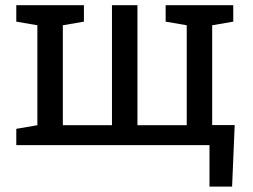

<svg xmlns="http://www.w3.org/2000/svg" viewBox="-20 -548 955 725"><path d="M771 156.7V0H41.5V-61.5L121.1 -75.2V-452.6L41.5 -466.3V-528.3H121.1H217.3H296.9V-466.3L217.3 -452.6V-75.2H402.8V-528.3H499V-75.2H685.1V-452.6L605.5 -466.3V-528.3H860.8V-466.3L781.2 -452.6V-75.7H866.2L856.4 156.7Z"/></svg>

Font: Roboto Slab LO
Style: Regular
Weight: 400
Designer: Google
Version: Version 2.000